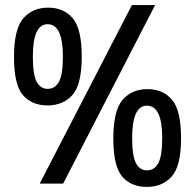

<svg xmlns="http://www.w3.org/2000/svg" viewBox="-20 -721 765 754"><path d="M228 0H136L498 -701H589ZM301 -498.5Q301 -389 264.5 -348Q228 -307 166.5 -307Q105 -307 70 -347.5Q35 -388 35 -497.5Q35 -607 71.5 -649Q108 -691 169 -691Q230 -691 265.5 -649.5Q301 -608 301 -498.5ZM167 -626Q109 -626 109 -499Q109 -428 124 -400Q139 -372 167.5 -372Q196 -372 211.5 -400Q227 -428 227 -499Q227 -626 167 -626ZM691 -178.5Q691 -69 654.5 -28Q618 13 556.5 13Q495 13 460 -27.5Q425 -68 425 -177.5Q425 -287 461.5 -329Q498 -371 559 -371Q620 -371 655.5 -329.5Q691 -288 691 -178.5ZM557 -306Q499 -306 499 -179Q499 -108 514 -80Q529 -52 557.5 -52Q586 -52 601.5 -80Q617 -108 617 -179Q617 -306 557 -306Z"/></svg>

Font: Rambla
Style: Regular
Weight: 400
Designer: Martin Sommaruga
Foundry: Martin Sommaruga
Version: Version 1.001